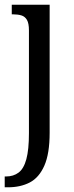

<svg xmlns="http://www.w3.org/2000/svg" viewBox="-26 -556 316 816"><path d="M-6 240V194H0Q31 194 53 177.5Q75 161 86 120.5Q97 80 97 10V-427Q97 -457 88.5 -471.5Q80 -486 65 -490.5Q50 -495 31 -495H24V-536H185V8Q185 97 162.5 148Q140 199 100.5 219.5Q61 240 8 240Z"/></svg>

Font: Noto Serif Condensed
Style: Regular
Weight: 400
Width: 3
Designer: Monotype Design Team
Foundry: Monotype Imaging Inc.
Version: Version 2.015